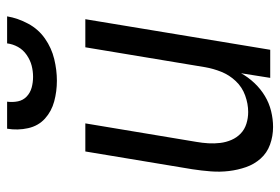

<svg xmlns="http://www.w3.org/2000/svg" viewBox="-144 -636 788 540"><g transform="rotate(-90 250.0 -366.0)"><path d="M163 8Q137 8 113.5 -0.5Q90 -9 74 -27Q58 -45 50 -68Q42 -91 39 -116Q36 -141 38 -167Q40 -193 44 -219L94 -520H173L121 -208Q118 -191 117 -174Q116 -157 118 -140.5Q120 -124 126.5 -109Q133 -94 144.5 -83Q156 -72 172 -67Q188 -62 205 -62Q228 -62 251.5 -70.5Q275 -79 292 -97Q309 -115 318 -137.5Q327 -160 331 -183L387 -520H466L380 0H301L314 -82Q303 -62 286.5 -44.5Q270 -27 250 -15Q230 -3 207.5 2.5Q185 8 163 8ZM293 -600Q263 -600 235 -607.5Q207 -615 186.5 -633.5Q166 -652 159.5 -681Q153 -710 158 -740H234Q232 -724 235 -709.5Q238 -695 248.5 -685Q259 -675 273.5 -671Q288 -667 304 -667Q320 -667 335.5 -671Q351 -675 365.5 -685Q380 -695 388 -709.5Q396 -724 398 -740H474Q469 -710 453.5 -681Q438 -652 411.5 -633.5Q385 -615 354 -607.5Q323 -600 293 -600Z"/></g></svg>

Font: Iosevka Algr
Style: Italic
Weight: 400
Italic angle: -9°
Monospace: yes
Designer: Belleve Invis
Foundry: Belleve Invis
Version: Version 26.0.2; ttfautohint (v1.8.3)